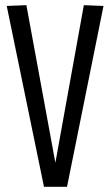

<svg xmlns="http://www.w3.org/2000/svg" viewBox="-20 -722 426 742"><path d="M150 0 6 -699 82 -702 194 -93 304 -702 380 -699 239 0Z"/></svg>

Font: Georama Condensed
Style: Regular
Weight: 400
Width: 3
Designer: Jean-Baptiste Levee
Foundry: Production Type
Version: Version 1.000